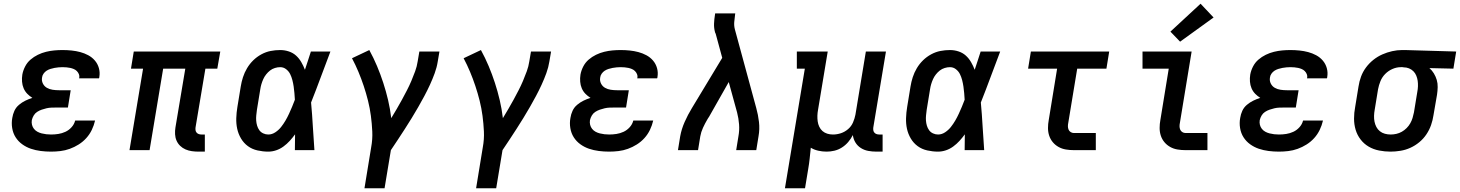

<svg xmlns="http://www.w3.org/2000/svg" viewBox="-20 -807 7847 1032"><path d="M254 8Q226 8 198.5 4.5Q171 1 146 -7.5Q121 -16 99.5 -31.5Q78 -47 64 -69Q50 -91 45.5 -118.5Q41 -146 46 -173Q49 -193 57.5 -211.5Q66 -230 82 -243.5Q98 -257 116.5 -266Q135 -275 154 -281Q139 -290 126.5 -303Q114 -316 107 -332.5Q100 -349 98.5 -368Q97 -387 100 -406Q104 -428 115 -449.5Q126 -471 144 -486.5Q162 -502 183.5 -512.5Q205 -523 227.5 -528.5Q250 -534 272 -536Q294 -538 316 -538Q341 -538 365 -535.5Q389 -533 411.5 -527Q434 -521 454.5 -510Q475 -499 490 -481.5Q505 -464 511.5 -441Q518 -418 514 -394Q514 -392 513.5 -390Q513 -388 512 -386H405Q405 -387 405.5 -387.5Q406 -388 406 -389Q408 -399 404 -408.5Q400 -418 393 -425Q386 -432 376.5 -436Q367 -440 357.5 -442Q348 -444 337.5 -445Q327 -446 316 -446Q306 -446 295 -445Q284 -444 273 -442Q262 -440 251 -436.5Q240 -433 230.5 -427Q221 -421 214 -411Q207 -401 206 -390Q203 -373 210.5 -358Q218 -343 232 -335Q246 -327 263 -324.5Q280 -322 297 -322H360L345 -229H282Q269 -229 256 -228.5Q243 -228 230 -225Q217 -222 204 -217.5Q191 -213 179.5 -205.5Q168 -198 161 -186Q154 -174 151 -161Q149 -148 152 -136Q155 -124 162.5 -114.5Q170 -105 181 -99Q192 -93 204 -90Q216 -87 228.5 -85.5Q241 -84 254 -84Q274 -84 293.5 -87Q313 -90 331.5 -98.5Q350 -107 364.5 -123Q379 -139 384 -159H491Q485 -133 473.5 -109Q462 -85 444 -65Q426 -45 403 -30.5Q380 -16 355 -7Q330 2 304.5 5Q279 8 254 8Z M1047 8Q1029 8 1011 5.5Q993 3 977 -4Q961 -11 948.5 -23Q936 -35 929 -51Q922 -67 921 -85.5Q920 -104 923 -122L976 -438H857L784 0H676L749 -438H684L699 -530H1164L1148 -438H1084L1031 -122Q1030 -114 1031 -107Q1032 -100 1036.5 -94.5Q1041 -89 1048 -86.5Q1055 -84 1063 -84H1081V8Z M1422 8Q1393 8 1364 1.5Q1335 -5 1312.5 -21.5Q1290 -38 1275.5 -62.5Q1261 -87 1255 -114.5Q1249 -142 1250 -172Q1251 -202 1256 -232L1274 -342Q1278 -367 1286 -392Q1294 -417 1308 -440.5Q1322 -464 1341.5 -483Q1361 -502 1385 -515Q1409 -528 1434.5 -533Q1460 -538 1486 -538Q1510 -538 1532.5 -530.5Q1555 -523 1571.5 -508Q1588 -493 1599.5 -473Q1611 -453 1619 -432Q1627 -456 1635 -480.5Q1643 -505 1651 -530H1756Q1730 -462 1704.5 -393Q1679 -324 1652 -256Q1658 -192 1661.5 -128Q1665 -64 1670 0H1565Q1565 -21 1565.5 -42.5Q1566 -64 1566 -85Q1553 -67 1537.5 -50Q1522 -33 1503.5 -19.5Q1485 -6 1464 1Q1443 8 1422 8ZM1422 -84Q1442 -84 1460 -96Q1478 -108 1491 -124.5Q1504 -141 1514.5 -159Q1525 -177 1533.5 -195.5Q1542 -214 1550 -233Q1558 -252 1565 -271Q1564 -289 1562.5 -306.5Q1561 -324 1558.5 -341.5Q1556 -359 1551.5 -376.5Q1547 -394 1539.5 -409Q1532 -424 1518 -435Q1504 -446 1486 -446Q1472 -446 1457.5 -441.5Q1443 -437 1431.5 -428Q1420 -419 1410.5 -407Q1401 -395 1395 -381.5Q1389 -368 1385 -354.5Q1381 -341 1379 -327L1361 -217Q1359 -202 1357.5 -187.5Q1356 -173 1357 -159Q1358 -145 1362 -131.5Q1366 -118 1374 -107Q1382 -96 1395 -90Q1408 -84 1422 -84Z M1939 205 1975 -15Q1983 -58 1981 -100.5Q1979 -143 1973.5 -184.5Q1968 -226 1958 -266Q1948 -306 1935 -345Q1922 -384 1906.5 -421Q1891 -458 1872 -494L1965 -538Q1988 -496 2006.5 -452Q2025 -408 2040 -362Q2055 -316 2066 -269Q2077 -222 2083 -172Q2098 -197 2112.5 -221.5Q2127 -246 2140.5 -271Q2154 -296 2167 -321Q2180 -346 2191 -372Q2202 -398 2211.5 -424Q2221 -450 2225 -477L2234 -530H2342L2333 -477Q2328 -445 2316.5 -413.5Q2305 -382 2291 -351.5Q2277 -321 2261 -291Q2245 -261 2228 -231.5Q2211 -202 2193 -172.5Q2175 -143 2156.5 -114.5Q2138 -86 2119 -57Q2100 -28 2081 0L2047 205Z M2539 205 2575 -15Q2583 -58 2581 -100.5Q2579 -143 2573.5 -184.5Q2568 -226 2558 -266Q2548 -306 2535 -345Q2522 -384 2506.5 -421Q2491 -458 2472 -494L2565 -538Q2588 -496 2606.5 -452Q2625 -408 2640 -362Q2655 -316 2666 -269Q2677 -222 2683 -172Q2698 -197 2712.5 -221.5Q2727 -246 2740.5 -271Q2754 -296 2767 -321Q2780 -346 2791 -372Q2802 -398 2811.5 -424Q2821 -450 2825 -477L2834 -530H2942L2933 -477Q2928 -445 2916.5 -413.5Q2905 -382 2891 -351.5Q2877 -321 2861 -291Q2845 -261 2828 -231.5Q2811 -202 2793 -172.5Q2775 -143 2756.5 -114.5Q2738 -86 2719 -57Q2700 -28 2681 0L2647 205Z M3254 8Q3226 8 3198.5 4.5Q3171 1 3146 -7.5Q3121 -16 3099.5 -31.5Q3078 -47 3064 -69Q3050 -91 3045.5 -118.5Q3041 -146 3046 -173Q3049 -193 3057.5 -211.5Q3066 -230 3082 -243.5Q3098 -257 3116.5 -266Q3135 -275 3154 -281Q3139 -290 3126.5 -303Q3114 -316 3107 -332.5Q3100 -349 3098.5 -368Q3097 -387 3100 -406Q3104 -428 3115 -449.5Q3126 -471 3144 -486.5Q3162 -502 3183.5 -512.5Q3205 -523 3227.5 -528.5Q3250 -534 3272 -536Q3294 -538 3316 -538Q3341 -538 3365 -535.5Q3389 -533 3411.5 -527Q3434 -521 3454.5 -510Q3475 -499 3490 -481.5Q3505 -464 3511.5 -441Q3518 -418 3514 -394Q3514 -392 3513.5 -390Q3513 -388 3512 -386H3405Q3405 -387 3405.5 -387.5Q3406 -388 3406 -389Q3408 -399 3404 -408.5Q3400 -418 3393 -425Q3386 -432 3376.5 -436Q3367 -440 3357.5 -442Q3348 -444 3337.5 -445Q3327 -446 3316 -446Q3306 -446 3295 -445Q3284 -444 3273 -442Q3262 -440 3251 -436.5Q3240 -433 3230.5 -427Q3221 -421 3214 -411Q3207 -401 3206 -390Q3203 -373 3210.5 -358Q3218 -343 3232 -335Q3246 -327 3263 -324.5Q3280 -322 3297 -322H3360L3345 -229H3282Q3269 -229 3256 -228.5Q3243 -228 3230 -225Q3217 -222 3204 -217.5Q3191 -213 3179.5 -205.5Q3168 -198 3161 -186Q3154 -174 3151 -161Q3149 -148 3152 -136Q3155 -124 3162.5 -114.5Q3170 -105 3181 -99Q3192 -93 3204 -90Q3216 -87 3228.5 -85.5Q3241 -84 3254 -84Q3274 -84 3293.5 -87Q3313 -90 3331.5 -98.5Q3350 -107 3364.5 -123Q3379 -139 3384 -159H3491Q3485 -133 3473.5 -109Q3462 -85 3444 -65Q3426 -45 3403 -30.5Q3380 -16 3355 -7Q3330 2 3304.5 5Q3279 8 3254 8Z M3624 0 3636 -74Q3643 -113 3660 -151.5Q3677 -190 3699 -226L3862 -496L3827 -625Q3826 -627 3825 -629.5Q3824 -632 3823 -634V-635Q3817 -657 3818 -680.5Q3819 -704 3823 -728L3824 -735H3932L3931 -728Q3928 -708 3926.5 -688Q3925 -668 3930 -649L4045 -226Q4055 -190 4059.5 -151.5Q4064 -113 4057 -74L4045 0H3937L3949 -74Q3955 -106 3952.5 -138.5Q3950 -171 3942 -202L3897 -366L3791 -179Q3789 -176 3786.5 -172.5Q3784 -169 3782 -165Q3769 -143 3758.5 -120Q3748 -97 3744 -74L3732 0Z M4199 205 4306 -438H4263V-530H4429L4377 -217Q4374 -201 4373.5 -185.5Q4373 -170 4375 -155Q4377 -140 4383.5 -126Q4390 -112 4401 -102.5Q4412 -93 4426.5 -88.5Q4441 -84 4457 -84Q4479 -84 4500 -91Q4521 -98 4538.5 -113Q4556 -128 4565 -149Q4574 -170 4578 -191L4634 -530H4742L4674 -122Q4673 -114 4674 -107Q4675 -100 4679.5 -94.5Q4684 -89 4691 -86.5Q4698 -84 4706 -84H4724V8H4691Q4668 8 4646.5 4Q4625 0 4607 -11.5Q4589 -23 4578 -41Q4567 -59 4564 -81Q4554 -61 4539 -43.5Q4524 -26 4505 -14Q4486 -2 4465 3Q4444 8 4423 8Q4400 8 4378 3Q4356 -2 4338 -13Q4335 16 4332 45Q4329 74 4324 102L4307 205Z M5022 8Q4993 8 4964 1.5Q4935 -5 4912.5 -21.5Q4890 -38 4875.5 -62.5Q4861 -87 4855 -114.5Q4849 -142 4850 -172Q4851 -202 4856 -232L4874 -342Q4878 -367 4886 -392Q4894 -417 4908 -440.5Q4922 -464 4941.5 -483Q4961 -502 4985 -515Q5009 -528 5034.5 -533Q5060 -538 5086 -538Q5110 -538 5132.5 -530.5Q5155 -523 5171.5 -508Q5188 -493 5199.5 -473Q5211 -453 5219 -432Q5227 -456 5235 -480.5Q5243 -505 5251 -530H5356Q5330 -462 5304.5 -393Q5279 -324 5252 -256Q5258 -192 5261.5 -128Q5265 -64 5270 0H5165Q5165 -21 5165.5 -42.5Q5166 -64 5166 -85Q5153 -67 5137.5 -50Q5122 -33 5103.5 -19.5Q5085 -6 5064 1Q5043 8 5022 8ZM5022 -84Q5042 -84 5060 -96Q5078 -108 5091 -124.5Q5104 -141 5114.5 -159Q5125 -177 5133.5 -195.5Q5142 -214 5150 -233Q5158 -252 5165 -271Q5164 -289 5162.5 -306.5Q5161 -324 5158.5 -341.5Q5156 -359 5151.5 -376.5Q5147 -394 5139.5 -409Q5132 -424 5118 -435Q5104 -446 5086 -446Q5072 -446 5057.5 -441.5Q5043 -437 5031.5 -428Q5020 -419 5010.5 -407Q5001 -395 4995 -381.5Q4989 -368 4985 -354.5Q4981 -341 4979 -327L4961 -217Q4959 -202 4957.5 -187.5Q4956 -173 4957 -159Q4958 -145 4962 -131.5Q4966 -118 4974 -107Q4982 -96 4995 -90Q5008 -84 5022 -84Z M5752 0Q5730 0 5709 -3.5Q5688 -7 5670 -17Q5652 -27 5639 -42.5Q5626 -58 5619.5 -77.5Q5613 -97 5613 -119Q5613 -141 5617 -162L5662 -438H5506L5521 -530H5942L5927 -438H5770L5722 -147Q5720 -138 5720 -128.5Q5720 -119 5723.5 -110.5Q5727 -102 5735 -97Q5743 -92 5752 -92H5870V0Z M6352 0Q6330 0 6309 -3.5Q6288 -7 6270 -17Q6252 -27 6239 -42.5Q6226 -58 6219.5 -77.5Q6213 -97 6213 -119Q6213 -141 6217 -162L6262 -438H6121V-530H6385L6322 -147Q6320 -138 6320 -128.5Q6320 -119 6323.5 -110.5Q6327 -102 6335 -97Q6343 -92 6352 -92H6470V0ZM6323 -583 6271 -637 6433 -787 6503 -713Z M6854 8Q6826 8 6798.5 4.5Q6771 1 6746 -7.5Q6721 -16 6699.5 -31.5Q6678 -47 6664 -69Q6650 -91 6645.5 -118.5Q6641 -146 6646 -173Q6649 -193 6657.5 -211.5Q6666 -230 6682 -243.5Q6698 -257 6716.5 -266Q6735 -275 6754 -281Q6739 -290 6726.5 -303Q6714 -316 6707 -332.5Q6700 -349 6698.5 -368Q6697 -387 6700 -406Q6704 -428 6715 -449.5Q6726 -471 6744 -486.5Q6762 -502 6783.5 -512.5Q6805 -523 6827.5 -528.5Q6850 -534 6872 -536Q6894 -538 6916 -538Q6941 -538 6965 -535.5Q6989 -533 7011.5 -527Q7034 -521 7054.5 -510Q7075 -499 7090 -481.5Q7105 -464 7111.5 -441Q7118 -418 7114 -394Q7114 -392 7113.5 -390Q7113 -388 7112 -386H7005Q7005 -387 7005.5 -387.5Q7006 -388 7006 -389Q7008 -399 7004 -408.5Q7000 -418 6993 -425Q6986 -432 6976.5 -436Q6967 -440 6957.5 -442Q6948 -444 6937.5 -445Q6927 -446 6916 -446Q6906 -446 6895 -445Q6884 -444 6873 -442Q6862 -440 6851 -436.5Q6840 -433 6830.5 -427Q6821 -421 6814 -411Q6807 -401 6806 -390Q6803 -373 6810.5 -358Q6818 -343 6832 -335Q6846 -327 6863 -324.5Q6880 -322 6897 -322H6960L6945 -229H6882Q6869 -229 6856 -228.5Q6843 -228 6830 -225Q6817 -222 6804 -217.5Q6791 -213 6779.5 -205.5Q6768 -198 6761 -186Q6754 -174 6751 -161Q6749 -148 6752 -136Q6755 -124 6762.5 -114.5Q6770 -105 6781 -99Q6792 -93 6804 -90Q6816 -87 6828.5 -85.5Q6841 -84 6854 -84Q6874 -84 6893.5 -87Q6913 -90 6931.5 -98.5Q6950 -107 6964.5 -123Q6979 -139 6984 -159H7091Q7085 -133 7073.5 -109Q7062 -85 7044 -65Q7026 -45 7003 -30.5Q6980 -16 6955 -7Q6930 2 6904.5 5Q6879 8 6854 8Z M7454 8Q7423 8 7392.5 2Q7362 -4 7336.5 -19Q7311 -34 7293 -57.5Q7275 -81 7266.5 -109.5Q7258 -138 7258 -169.5Q7258 -201 7264 -232L7282 -342Q7286 -369 7295.5 -395Q7305 -421 7322 -444Q7339 -467 7361.5 -485Q7384 -503 7410 -514.5Q7436 -526 7463 -532Q7490 -538 7516 -538Q7520 -538 7524.5 -538Q7529 -538 7533 -538L7807 -530L7792 -438L7663 -441Q7677 -429 7687 -412.5Q7697 -396 7702.5 -377.5Q7708 -359 7707.5 -338.5Q7707 -318 7704 -298L7685 -188Q7681 -161 7672 -135Q7663 -109 7647 -85Q7631 -61 7608.5 -42.5Q7586 -24 7560.5 -12.5Q7535 -1 7507.5 3.5Q7480 8 7454 8ZM7455 -84Q7470 -84 7485.5 -87.5Q7501 -91 7515 -99Q7529 -107 7540.5 -118.5Q7552 -130 7560 -144Q7568 -158 7572.5 -173Q7577 -188 7580 -203L7598 -313Q7601 -328 7601.5 -343.5Q7602 -359 7600 -373Q7598 -387 7592.5 -400.5Q7587 -414 7577 -424Q7567 -434 7553.5 -439.5Q7540 -445 7525 -445L7518 -446Q7516 -446 7514 -446Q7512 -446 7510 -446Q7487 -446 7465 -436.5Q7443 -427 7426 -410Q7409 -393 7400 -371Q7391 -349 7387 -327L7369 -217Q7366 -201 7365.5 -184.5Q7365 -168 7368 -153Q7371 -138 7378 -124.5Q7385 -111 7397 -101.5Q7409 -92 7424 -88Q7439 -84 7455 -84Z"/></svg>

Font: Iosevka Curly Slab SmBdExObl
Style: Regular
Weight: 600
Width: 7
Italic angle: -9°
Monospace: yes
Designer: Belleve Invis
Foundry: Belleve Invis
Version: Version 11.1.0; ttfautohint (v1.8.3)